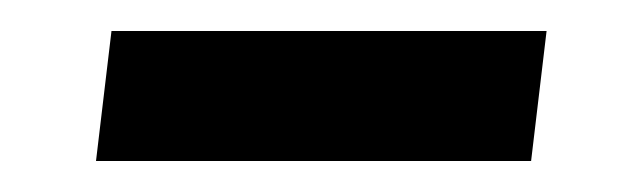

<svg xmlns="http://www.w3.org/2000/svg" viewBox="-20 -279 414 124"><path d="M52 -259H333L323 -175H42Z"/></svg>

Font: Yrsa
Style: Italic
Weight: 400
Italic angle: -7.10001°
Designer: Anna Giedrys (Yrsa+Rasa design), David Brezina (Yrsa art-direction, Rasa art-direction, design)
Foundry: Rosetta Type Foundry
Version: Version 2.004